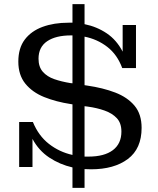

<svg xmlns="http://www.w3.org/2000/svg" viewBox="-20 -802 757 922"><path d="M72 0V-216H138Q165 -150 215 -111Q265 -72 328 -58V-301L321 -302Q249 -313 192 -336Q135 -359 101.5 -400.5Q68 -442 68 -506Q68 -571 99 -612Q130 -653 184.5 -673Q239 -693 309 -693Q319 -693 328 -693V-782H386V-686Q445 -674 492.5 -642Q540 -610 569 -554V-682H633V-475H567Q543 -540 495 -577Q447 -614 386 -626V-393L399 -391Q475 -380 533.5 -357.5Q592 -335 626 -294.5Q660 -254 660 -188Q660 -88 594 -38.5Q528 11 417 11Q401 11 386 10V100H328V2Q267 -12 216.5 -45.5Q166 -79 136 -135V0ZM318 -403 328 -402V-632Q325 -632 321 -632Q248 -632 206.5 -604Q165 -576 165 -520Q165 -481 185.5 -457.5Q206 -434 240.5 -422Q275 -410 318 -403ZM402 -290 386 -292V-50Q395 -50 405 -50Q481 -50 522 -81Q563 -112 563 -170Q563 -211 541 -234.5Q519 -258 482.5 -271Q446 -284 402 -290Z"/></svg>

Font: Montagu Slab 16pt
Style: Regular
Weight: 400
Designer: Florian Karsten
Foundry: Florian Karsten
Version: Version 1.000; ttfautohint (v1.8.3)